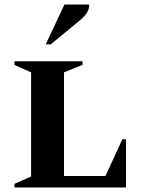

<svg xmlns="http://www.w3.org/2000/svg" viewBox="-20 -832 631 852"><path d="M44 0V-16L118 -49V-511L44 -544V-560H346V-544L264 -511V-51H448L523 -214H539V0ZM183 -635 266 -812H376Q376 -793 367 -777.5Q358 -762 336 -743L205 -635Z"/></svg>

Font: Spectral SC
Style: Bold
Weight: 700
Designer: Jean-Baptiste Levee
Foundry: Production Type
Version: Version 2.001